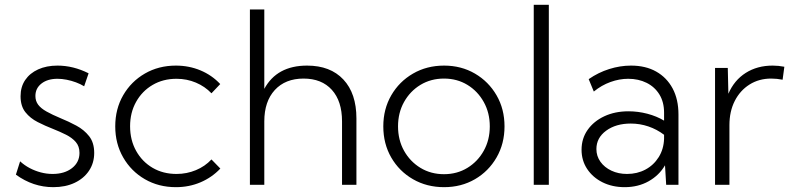

<svg xmlns="http://www.w3.org/2000/svg" viewBox="-20 -772 3309 802"><path d="M46.4 -42.5 64 -98.1Q82 -81.5 104.2 -69.8Q126.5 -58.1 150.6 -51.8Q174.8 -45.4 199.7 -45.4Q249.5 -45.4 280.8 -69.8Q312 -94.2 312 -133.3Q312 -161.1 296.4 -179Q280.8 -196.8 255.4 -209.5Q230 -222.2 201.7 -233.4Q168.9 -246.1 137.7 -262Q106.4 -277.8 86.2 -303.2Q65.9 -328.6 65.9 -370.1Q65.9 -409.2 85.2 -437.7Q104.5 -466.3 139.4 -482.2Q174.3 -498 220.2 -498Q286.1 -498 350.1 -465.8L331.5 -411.6Q316.4 -420.9 297.4 -428Q278.3 -435.1 258.3 -439Q238.3 -442.9 220.2 -442.9Q178.7 -442.9 153.3 -423.1Q127.9 -403.3 127.9 -371.1Q127.9 -350.1 139.4 -334.7Q150.9 -319.3 174.3 -306.2Q197.8 -293 232.9 -278.3Q266.6 -264.6 298.8 -247.3Q331.1 -230 352.3 -203.1Q373.5 -176.3 373.5 -133.3Q373.5 -91.3 351.8 -58.8Q330.1 -26.4 291.7 -8.3Q253.4 9.8 202.6 9.8Q118.2 9.8 46.4 -42.5Z M900.4 -67.9Q865.2 -30.8 817.6 -10.5Q770 9.8 714.8 9.8Q642.6 9.8 585.2 -23.4Q527.8 -56.6 494.6 -114.3Q461.4 -171.9 461.4 -244.1Q461.4 -316.9 494.6 -374.3Q527.8 -431.6 585.2 -464.8Q642.6 -498 714.8 -498Q769.5 -498 817.4 -478Q865.2 -458 899.9 -420.9L863.3 -382.3Q835.9 -411.1 798.1 -427Q760.3 -442.9 717.3 -442.9Q661.1 -442.9 617.4 -417.2Q573.7 -391.6 548.6 -346.7Q523.4 -301.8 523.4 -244.6Q523.4 -187 548.6 -141.8Q573.7 -96.7 617.4 -71Q661.1 -45.4 717.3 -45.4Q760.3 -45.4 798.3 -61.3Q836.4 -77.1 863.3 -106Z M1023.9 0V-732.4H1084V-400.9Q1136.7 -498 1262.7 -498Q1359.9 -498 1414.3 -439.9Q1468.8 -381.8 1468.8 -277.3V0H1408.7V-265.1Q1408.7 -349.6 1366.2 -396.7Q1323.7 -443.8 1248 -443.8Q1171.9 -443.8 1127.9 -396Q1084 -348.1 1084 -265.1V0Z M1835 9.8Q1762.7 9.8 1705.1 -23.4Q1647.5 -56.6 1614.3 -114Q1581.1 -171.4 1581.1 -244.1Q1581.1 -316.4 1614.3 -373.8Q1647.5 -431.2 1705.1 -464.6Q1762.7 -498 1835 -498Q1906.7 -498 1963.9 -464.6Q2021 -431.2 2054.2 -373.8Q2087.4 -316.4 2087.4 -244.1Q2087.4 -171.9 2054.2 -114.3Q2021 -56.6 1963.9 -23.4Q1906.7 9.8 1835 9.8ZM1834.5 -44.4Q1889.2 -44.4 1932.4 -70.8Q1975.6 -97.2 2000.7 -142.3Q2025.9 -187.5 2025.9 -244.1Q2025.9 -300.8 2000.7 -345.9Q1975.6 -391.1 1932.4 -417.5Q1889.2 -443.8 1834.5 -443.8Q1779.8 -443.8 1736.3 -417.5Q1692.9 -391.1 1667.7 -345.9Q1642.6 -300.8 1642.6 -244.1Q1642.6 -187.5 1667.7 -142.3Q1692.9 -97.2 1736.3 -70.8Q1779.8 -44.4 1834.5 -44.4Z M2272.5 0H2209.5V-752H2272.5Z M2814 0H2762.7L2757.8 -81.5Q2733.4 -39.6 2689.5 -14.9Q2645.5 9.8 2589.4 9.8Q2537.6 9.8 2496.8 -10.5Q2456.1 -30.8 2432.6 -66.2Q2409.2 -101.6 2409.2 -146.5Q2409.2 -193.4 2434.6 -229.5Q2460 -265.6 2504.4 -286.4Q2548.8 -307.1 2605.5 -307.1Q2645 -307.1 2684.1 -296.9Q2723.1 -286.6 2753.9 -268.1V-301.3Q2753.9 -345.7 2734.4 -377.4Q2714.8 -409.2 2680.9 -426Q2647 -442.9 2604 -442.9Q2566.9 -442.9 2529.8 -429.4Q2492.7 -416 2460.4 -389.6L2439 -441.4Q2479 -469.2 2524.7 -483.6Q2570.3 -498 2615.7 -498Q2676.8 -498 2720.9 -473.1Q2765.1 -448.2 2789.6 -402.6Q2814 -356.9 2814 -293.9ZM2599.1 -45.4Q2641.6 -45.4 2676 -63.7Q2710.4 -82 2731.4 -115.5Q2752.4 -148.9 2753.9 -192.4V-209Q2723.6 -231.9 2688.2 -243.9Q2652.8 -255.9 2614.7 -255.9Q2552.7 -255.9 2512 -226.1Q2471.2 -196.3 2471.2 -149.4Q2471.2 -120.1 2488 -96.4Q2504.9 -72.8 2533.9 -59.1Q2563 -45.4 2599.1 -45.4Z M3026.9 0H2966.8V-488.3H3020L3022.5 -380.4Q3046.9 -437 3095 -467.5Q3143.1 -498 3207.5 -498Q3219.2 -498 3231.7 -496.8Q3244.1 -495.6 3256.3 -493.2L3249 -439Q3225.1 -443.8 3201.2 -443.8Q3150.4 -443.8 3110.8 -418.9Q3071.3 -394 3049.1 -350.3Q3026.9 -306.6 3026.9 -249.5Z"/></svg>

Font: Kumbh Sans Light
Style: Regular
Weight: 300
Version: Version 1.004